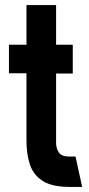

<svg xmlns="http://www.w3.org/2000/svg" viewBox="-20 -733 350 753"><path d="M250.8 0Q184.9 -0.2 148.6 -22.7Q112.2 -45.2 98 -86Q83.8 -126.7 83.8 -181.8V-445.6H15.1V-557.5H83.8V-713H200V-557.5H265.4V-444.7H200V-172Q200 -152.2 210.3 -135.6Q220.6 -119 252.5 -119H276.2L302.2 0Z"/></svg>

Font: Stick No Bills ExtraLight
Style: Regular
Weight: 200
Designer: Kosala Senevirathne, Siva Puranthara, Lasantha Premarathna, Tharique Azeez
Foundry: mooniak
Version: Version 2.000